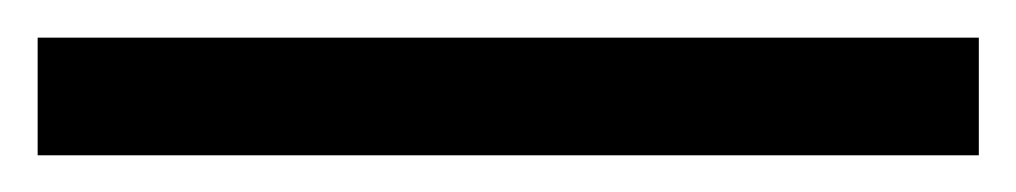

<svg xmlns="http://www.w3.org/2000/svg" viewBox="-20 64 540 102"><path d="M500 146.5H0V84H500Z"/></svg>

Font: Munson
Style: Regular
Weight: 400
Designer: Paul James MIller
Foundry: High-Logic / Made with FontCreator
Version: Version 2.10;May 5, 2019;FontCreator 11.5.0.2430 64-bit